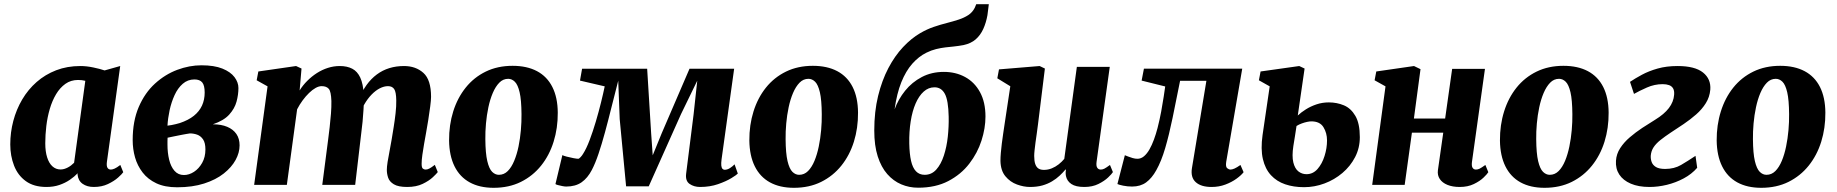

<svg xmlns="http://www.w3.org/2000/svg" viewBox="-20 -882 8762 916"><path d="M490 -109.5Q487.5 -90 492.8 -81.5Q498 -73 509 -73Q516 -73 526.5 -77.5Q537 -82 554 -95L568 -60.5Q562.5 -52 543.5 -35Q524.5 -18 495 -4Q465.5 10 427.5 10Q395.5 10 374.2 -5Q353 -20 350 -49L350.5 -55.5Q335 -39 313 -24Q291 -9 263.2 0.5Q235.5 10 201.5 10Q141.5 10 103.2 -17.8Q65 -45.5 47 -92Q29 -138.5 29 -193Q29 -250.5 43.5 -305.2Q58 -360 86 -407.5Q114 -455 154.8 -490.8Q195.5 -526.5 248 -546.8Q300.5 -567 363.5 -567Q392.5 -567 425 -560.2Q457.5 -553.5 479 -546L553.5 -567ZM387 -496.5Q379 -498.5 370.2 -499.5Q361.5 -500.5 352.5 -500.5Q318 -500.5 292 -482Q266 -463.5 247.5 -432.5Q229 -401.5 217.5 -362.2Q206 -323 201 -280.8Q196 -238.5 196 -198.5Q196 -159.5 204.8 -131.5Q213.5 -103.5 230 -88.5Q246.5 -73.5 269 -73.5Q278 -73.5 286.5 -76Q295 -78.5 303.2 -82.8Q311.5 -87 319 -92.8Q326.5 -98.5 333.5 -105.5Z M825 11.5Q766.5 11.5 726 -7.5Q685.5 -26.5 660.5 -59Q635.5 -91.5 624.2 -131.2Q613 -171 613 -213.5Q613 -304.5 642 -371.8Q671 -439 719.2 -483Q767.5 -527 825.5 -548.8Q883.5 -570.5 941 -570.5Q1002 -570.5 1041 -554.8Q1080 -539 1098.8 -514Q1117.5 -489 1117.5 -462Q1117.5 -430.5 1108.5 -397.2Q1099.5 -364 1073.5 -335.2Q1047.5 -306.5 995.5 -289Q1035.5 -289 1064 -277Q1092.5 -265 1107.8 -242.8Q1123 -220.5 1123 -188.5Q1123 -153.5 1104 -118.8Q1085 -84 1047.5 -54.2Q1010 -24.5 954 -6.5Q898 11.5 825 11.5ZM857.5 -47Q882 -47 905.5 -62.2Q929 -77.5 944.5 -105Q960 -132.5 960 -169Q960 -200.5 948.8 -217Q937.5 -233.5 920.8 -239.5Q904 -245.5 886 -245.5Q878.5 -244.5 870.2 -243Q862 -241.5 853.5 -240Q845 -238.5 835.5 -236.5Q821 -233.5 807.2 -230.8Q793.5 -228 779.5 -225Q779 -217 779 -208.5Q779 -200 779 -192Q779 -153 787 -120Q795 -87 812.5 -67Q830 -47 857.5 -47ZM779 -282.5Q789 -283.5 799 -285.5Q809 -287.5 818.8 -289.8Q828.5 -292 838 -295Q878.5 -308.5 904.8 -329.5Q931 -350.5 943.8 -378.5Q956.5 -406.5 956.5 -440.5Q956.5 -474.5 944.8 -488.8Q933 -503 907.5 -503Q875.5 -503 851.8 -482.2Q828 -461.5 812.8 -428Q797.5 -394.5 789.2 -356.2Q781 -318 779 -282.5Z M1418.5 -555 1409.5 -450.5Q1424.5 -475 1445.8 -496.2Q1467 -517.5 1492 -533.5Q1517 -549.5 1544.5 -558.2Q1572 -567 1601 -567Q1636 -567 1660.5 -554.2Q1685 -541.5 1698.8 -511.8Q1712.5 -482 1715.5 -431.5Q1716 -423.5 1716 -414Q1716 -404.5 1715.2 -394.5Q1714.5 -384.5 1713.5 -374L1692 -407Q1707.5 -447 1729 -476.8Q1750.5 -506.5 1777.8 -526.8Q1805 -547 1837.5 -557Q1870 -567 1907.5 -567Q1963.5 -567 2000 -534.2Q2036.5 -501.5 2036.5 -420Q2036.5 -405 2032.5 -374Q2028.5 -343 2023 -308.5Q2017.5 -274 2012.5 -247Q2008 -222 2003.2 -195Q1998.5 -168 1995 -143.2Q1991.5 -118.5 1991.5 -100.5Q1991.5 -82.5 1997.2 -77.8Q2003 -73 2010.5 -73Q2019 -73 2028.2 -77.8Q2037.5 -82.5 2054.5 -95.5L2068.5 -61Q2063 -53.5 2045 -36.5Q2027 -19.5 1996.5 -4.8Q1966 10 1922.5 10Q1880 10 1859 -2.8Q1838 -15.5 1831.8 -34.2Q1825.5 -53 1825.5 -71.5Q1825.5 -86 1829.2 -109.8Q1833 -133.5 1838.5 -161.2Q1844 -189 1848.5 -216.5Q1853 -243 1858.2 -275.8Q1863.5 -308.5 1867.2 -341.5Q1871 -374.5 1870.5 -403Q1870 -443.5 1860.5 -457.2Q1851 -471 1831 -471Q1812.5 -471 1792.2 -460.8Q1772 -450.5 1752.8 -430.8Q1733.5 -411 1717.8 -383.5Q1702 -356 1692.5 -321.5L1716 -410Q1716 -387 1714.2 -358.8Q1712.5 -330.5 1709.8 -301.5Q1707 -272.5 1703.5 -247L1674.5 0H1517.5L1545.5 -216Q1549 -243.5 1552.8 -275.5Q1556.5 -307.5 1559 -339.8Q1561.5 -372 1561 -400Q1559.5 -445.5 1548.5 -458.2Q1537.5 -471 1514.5 -471Q1501 -471 1485.8 -462.5Q1470.5 -454 1454.5 -438.5Q1438.5 -423 1423.8 -403Q1409 -383 1397.5 -360.5L1348.5 0H1192.5L1256.5 -470L1204.5 -499L1212.5 -541L1392.5 -567Z M2425.5 -568Q2494 -568 2542 -542.5Q2590 -517 2615.2 -467Q2640.5 -417 2641 -344.5Q2641.5 -271 2621.2 -206Q2601 -141 2561.5 -91.8Q2522 -42.5 2465 -14.2Q2408 14 2335 14Q2268 14 2220.8 -12Q2173.5 -38 2148.5 -88.5Q2123.5 -139 2122.5 -211.5Q2122 -285.5 2142.2 -350.2Q2162.5 -415 2201.8 -464Q2241 -513 2297.5 -540.5Q2354 -568 2425.5 -568ZM2404.5 -506Q2380 -506 2362 -487.5Q2344 -469 2331 -438.5Q2318 -408 2310 -370.2Q2302 -332.5 2298.5 -293Q2295 -253.5 2295.5 -218Q2296 -150.5 2304.8 -113.5Q2313.5 -76.5 2328 -62.2Q2342.5 -48 2360 -48Q2384.5 -48 2402.5 -66Q2420.5 -84 2433.2 -114.8Q2446 -145.5 2453.8 -183.2Q2461.5 -221 2465 -261Q2468.5 -301 2468 -337.5Q2467.5 -405.5 2459 -441.8Q2450.5 -478 2436.2 -492Q2422 -506 2404.5 -506Z M3320 10Q3291 10 3270 -4.5Q3249 -19 3253.5 -54L3289 -336L3306.5 -497L3229 -337.5L3075 7H2967L2936.5 -314L2929.5 -497Q2912.5 -432 2897 -369.2Q2881.5 -306.5 2866.2 -250.5Q2851 -194.5 2835.5 -148.5Q2820 -102.5 2803.5 -71Q2783.5 -32.5 2754.5 -12.2Q2725.5 8 2681 8Q2674.5 8 2663 5.8Q2651.5 3.5 2641.2 0.8Q2631 -2 2630 -4L2663 -142Q2667.5 -139 2683.5 -134.8Q2699.5 -130.5 2716 -127.5Q2732.5 -124.5 2738.5 -124.5Q2741 -124.5 2743.8 -126.8Q2746.5 -129 2750 -132.5Q2753.5 -136 2756.5 -140.2Q2759.5 -144.5 2762 -148.5Q2777.5 -172.5 2793 -213.5Q2808.5 -254.5 2822.5 -301.8Q2836.5 -349 2847.5 -393.8Q2858.5 -438.5 2865 -470L2747 -497.5L2757 -554H3067.5L3086.5 -246.5L3094 -141L3137 -246.5L3269.5 -554H3482.5L3422.5 -122Q3420 -103 3421.2 -92Q3422.5 -81 3427 -76.5Q3431.5 -72 3437 -72Q3450 -72 3462.8 -80.2Q3475.5 -88.5 3484.5 -98L3500 -54Q3495 -48 3469.8 -32.5Q3444.5 -17 3405.8 -3.5Q3367 10 3320 10Z M3858 -568Q3926.5 -568 3974.5 -542.5Q4022.5 -517 4047.8 -467Q4073 -417 4073.5 -344.5Q4074 -271 4053.8 -206Q4033.5 -141 3994 -91.8Q3954.5 -42.5 3897.5 -14.2Q3840.5 14 3767.5 14Q3700.5 14 3653.2 -12Q3606 -38 3581 -88.5Q3556 -139 3555 -211.5Q3554.5 -285.5 3574.8 -350.2Q3595 -415 3634.2 -464Q3673.5 -513 3730 -540.5Q3786.5 -568 3858 -568ZM3837 -506Q3812.5 -506 3794.5 -487.5Q3776.5 -469 3763.5 -438.5Q3750.5 -408 3742.5 -370.2Q3734.5 -332.5 3731 -293Q3727.5 -253.5 3728 -218Q3728.5 -150.5 3737.2 -113.5Q3746 -76.5 3760.5 -62.2Q3775 -48 3792.5 -48Q3817 -48 3835 -66Q3853 -84 3865.8 -114.8Q3878.5 -145.5 3886.2 -183.2Q3894 -221 3897.5 -261Q3901 -301 3900.5 -337.5Q3900 -405.5 3891.5 -441.8Q3883 -478 3868.8 -492Q3854.5 -506 3837 -506Z M4697.5 -862 4691 -810Q4684.5 -773.5 4671 -743.8Q4657.5 -714 4634.8 -694.2Q4612 -674.5 4577 -667Q4566.5 -665 4554.2 -663.2Q4542 -661.5 4529 -660Q4512.5 -658.5 4491 -656Q4469.5 -653.5 4446 -647.8Q4422.5 -642 4399.5 -630.5Q4363 -612.5 4332.2 -577.8Q4301.5 -543 4280 -489.5Q4258.5 -436 4248 -360.5Q4265.5 -408.5 4298.2 -449.2Q4331 -490 4377.8 -514.5Q4424.5 -539 4483 -539Q4539.5 -539 4584.5 -514.5Q4629.5 -490 4655.5 -442.2Q4681.5 -394.5 4681.5 -326Q4681.5 -270.5 4662.5 -211.2Q4643.5 -152 4604.2 -101Q4565 -50 4504.2 -18.2Q4443.5 13.5 4360.5 13.5Q4317.5 13.5 4279.8 -2.5Q4242 -18.5 4213 -51.5Q4184 -84.5 4167.5 -136Q4151 -187.5 4151 -259.5Q4151 -349.5 4169.2 -424Q4187.5 -498.5 4218.2 -557Q4249 -615.5 4288.2 -657.2Q4327.5 -699 4369.5 -723.5Q4402 -742.5 4434.2 -753.5Q4466.5 -764.5 4497 -772.2Q4527.5 -780 4553.5 -788.5Q4579.5 -797 4599.5 -810Q4619.5 -823 4630.5 -845L4637.5 -862ZM4438.5 -465.5Q4409.5 -465.5 4386.8 -445Q4364 -424.5 4348.2 -388.2Q4332.5 -352 4324.8 -303.2Q4317 -254.5 4318 -197.5Q4319 -147.5 4326.5 -114.5Q4334 -81.5 4350 -64.8Q4366 -48 4391.5 -48Q4424.5 -48 4447 -73.2Q4469.5 -98.5 4483 -139.8Q4496.5 -181 4501.8 -229.8Q4507 -278.5 4506 -325.5Q4504.5 -403 4487.8 -434.2Q4471 -465.5 4438.5 -465.5Z M4894 10Q4864 10 4831.8 -1.8Q4799.5 -13.5 4776.8 -40.8Q4754 -68 4753 -114.5Q4753 -132 4754.8 -153Q4756.5 -174 4759.5 -197.2Q4762.5 -220.5 4766 -244.5Q4769.5 -268.5 4773 -291.5L4800 -470.5L4738 -508.5L4746 -551L4940 -567L4965 -555L4932 -288Q4929.5 -266.5 4926.2 -244.5Q4923 -222.5 4920.2 -202.2Q4917.5 -182 4915.8 -165.5Q4914 -149 4914 -138Q4914 -114 4919 -99.5Q4924 -85 4934 -78.2Q4944 -71.5 4960.5 -71.5Q4980 -71.5 4997.8 -78.8Q5015.5 -86 5030.8 -98Q5046 -110 5057.5 -124L5117.5 -563H5274.5L5211.5 -109.5Q5209 -90.5 5214.8 -81.8Q5220.5 -73 5231.5 -73Q5240 -73 5248.5 -77.2Q5257 -81.5 5275.5 -95L5289.5 -61Q5284.5 -52.5 5266.8 -35.5Q5249 -18.5 5220.2 -4.2Q5191.5 10 5153 10Q5112.5 10 5091.5 -4Q5070.5 -18 5065.5 -42Q5065 -45 5064.5 -48.8Q5064 -52.5 5064 -56.5Q5064 -60.5 5064.5 -64.8Q5065 -69 5065.5 -72.5L5063.5 -73.5Q5051 -58.5 5035.2 -43.8Q5019.5 -29 4999 -16.8Q4978.5 -4.5 4952.8 2.8Q4927 10 4894 10Z M5830 -109.5Q5826.5 -86 5834.8 -79.5Q5843 -73 5850.5 -73Q5858.5 -73 5869.8 -78Q5881 -83 5898 -95L5913 -60.5Q5902 -46 5879.2 -29.5Q5856.5 -13 5826 -1.5Q5795.5 10 5760.5 10Q5710 10 5684.8 -12.8Q5659.5 -35.5 5666.5 -79.5L5735.5 -496.5H5610Q5591 -400.5 5574.2 -319.5Q5557.5 -238.5 5539 -175.5Q5520.5 -112.5 5496.5 -70Q5475.5 -32 5448.2 -12Q5421 8 5381 8Q5359 8 5338.5 3.8Q5318 -0.5 5311 -4L5346.5 -141.5Q5351.5 -139.5 5361.5 -135.5Q5371.5 -131.5 5383.5 -128Q5395.5 -124.5 5406.5 -124.5Q5423.5 -124.5 5437.8 -136.5Q5452 -148.5 5463.8 -169Q5475.5 -189.5 5485.2 -216Q5495 -242.5 5502.5 -271.5Q5512.5 -310.5 5519.8 -349.5Q5527 -388.5 5531.8 -420.5Q5536.5 -452.5 5539 -469.5L5426.5 -497.5L5437.5 -554.5H5906.5Z M6201.5 11Q6151.5 11 6111.2 -2.8Q6071 -16.5 6043.5 -46.2Q6016 -76 6005 -123.2Q5994 -170.5 6003.5 -238L6037.5 -470L5986 -499L5994 -541L6178.5 -567L6204 -555L6171.5 -331Q6187.5 -346 6210 -360.2Q6232.5 -374.5 6260.5 -384Q6288.5 -393.5 6319.5 -393.5Q6358 -393.5 6391.5 -379.5Q6425 -365.5 6446.2 -329.2Q6467.5 -293 6467.5 -227.5Q6467.5 -176 6445 -132.5Q6422.5 -89 6384.5 -56.8Q6346.5 -24.5 6299 -6.8Q6251.5 11 6201.5 11ZM6213 -51Q6244 -51 6265.8 -75.8Q6287.5 -100.5 6299.2 -137.8Q6311 -175 6311 -212Q6311 -247.5 6294 -275.2Q6277 -303 6236 -303Q6228 -303 6216 -300.5Q6204 -298 6190.8 -293.2Q6177.5 -288.5 6165.5 -281Q6162 -257.5 6158.2 -233.5Q6154.5 -209.5 6150.5 -186Q6143 -137 6150.2 -107.2Q6157.5 -77.5 6174.5 -64.2Q6191.5 -51 6213 -51Z M7002.5 -109.5Q7000 -90 7005.5 -81.5Q7011 -73 7021.5 -73Q7030 -73 7038.8 -77.2Q7047.5 -81.5 7066.5 -95L7080.5 -60.5Q7075.5 -52 7058 -35Q7040.5 -18 7011.5 -4Q6982.5 10 6944 10Q6910 10 6885.5 0Q6861 -10 6849 -28Q6837 -46 6840 -69.5L6865.5 -249H6716L6681.5 0H6526.5L6590 -470L6538 -499L6546 -541L6726 -567L6757 -552L6725.5 -316.5H6874.5L6908 -553.5H7064.5Z M7439 -568Q7507.5 -568 7555.5 -542.5Q7603.5 -517 7628.8 -467Q7654 -417 7654.5 -344.5Q7655 -271 7634.8 -206Q7614.5 -141 7575 -91.8Q7535.5 -42.5 7478.5 -14.2Q7421.5 14 7348.5 14Q7281.5 14 7234.2 -12Q7187 -38 7162 -88.5Q7137 -139 7136 -211.5Q7135.5 -285.5 7155.8 -350.2Q7176 -415 7215.2 -464Q7254.5 -513 7311 -540.5Q7367.5 -568 7439 -568ZM7418 -506Q7393.5 -506 7375.5 -487.5Q7357.5 -469 7344.5 -438.5Q7331.5 -408 7323.5 -370.2Q7315.5 -332.5 7312 -293Q7308.5 -253.5 7309 -218Q7309.5 -150.5 7318.2 -113.5Q7327 -76.5 7341.5 -62.2Q7356 -48 7373.5 -48Q7398 -48 7416 -66Q7434 -84 7446.8 -114.8Q7459.5 -145.5 7467.2 -183.2Q7475 -221 7478.5 -261Q7482 -301 7481.5 -337.5Q7481 -405.5 7472.5 -441.8Q7464 -478 7449.8 -492Q7435.5 -506 7418 -506Z M7849.5 10Q7797 10 7760.2 -5.8Q7723.5 -21.5 7705.2 -49.5Q7687 -77.5 7689.5 -115Q7691.5 -147.5 7709.8 -175.5Q7728 -203.5 7755.8 -227.2Q7783.5 -251 7815 -271.8Q7846.5 -292.5 7876 -310.5Q7919.5 -337 7942 -366.5Q7964.5 -396 7967 -430Q7968.5 -449 7962.2 -460Q7956 -471 7943 -475.8Q7930 -480.5 7912.5 -480.5Q7873.5 -480.5 7837.2 -464.5Q7801 -448.5 7775.5 -434L7756.5 -491.5Q7781 -508 7813.5 -525.5Q7846 -543 7888.2 -555Q7930.5 -567 7983.5 -567Q8066 -567 8104.8 -536Q8143.5 -505 8139.5 -454Q8136.5 -419 8118.2 -389.8Q8100 -360.5 8072 -336Q8044 -311.5 8012.2 -290Q7980.5 -268.5 7951 -249.5Q7922.5 -230.5 7901.5 -213.8Q7880.5 -197 7869 -179.5Q7857.5 -162 7855.5 -139.5Q7854.5 -123.5 7859.8 -109Q7865 -94.5 7880.2 -85.2Q7895.5 -76 7924 -76Q7967.5 -76 8000 -95Q8032.5 -114 8069 -138.5L8077 -81.5Q8050.5 -51 8012.5 -30.8Q7974.5 -10.5 7932.2 -0.2Q7890 10 7849.5 10Z M8473 -568Q8541.5 -568 8589.5 -542.5Q8637.5 -517 8662.8 -467Q8688 -417 8688.5 -344.5Q8689 -271 8668.8 -206Q8648.5 -141 8609 -91.8Q8569.5 -42.5 8512.5 -14.2Q8455.5 14 8382.5 14Q8315.5 14 8268.2 -12Q8221 -38 8196 -88.5Q8171 -139 8170 -211.5Q8169.5 -285.5 8189.8 -350.2Q8210 -415 8249.2 -464Q8288.5 -513 8345 -540.5Q8401.5 -568 8473 -568ZM8452 -506Q8427.5 -506 8409.5 -487.5Q8391.5 -469 8378.5 -438.5Q8365.5 -408 8357.5 -370.2Q8349.5 -332.5 8346 -293Q8342.5 -253.5 8343 -218Q8343.5 -150.5 8352.2 -113.5Q8361 -76.5 8375.5 -62.2Q8390 -48 8407.5 -48Q8432 -48 8450 -66Q8468 -84 8480.8 -114.8Q8493.5 -145.5 8501.2 -183.2Q8509 -221 8512.5 -261Q8516 -301 8515.5 -337.5Q8515 -405.5 8506.5 -441.8Q8498 -478 8483.8 -492Q8469.5 -506 8452 -506Z"/></svg>

Font: Merriweather 20pt Black
Style: Italic
Weight: 900
Italic angle: -7.8°
Version: Version 2.101